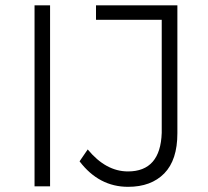

<svg xmlns="http://www.w3.org/2000/svg" viewBox="-20 -720 802 742"><path d="M173.5 0H113.5V-699.5H173.5ZM475 2Q362.5 2 287.5 -96.5L319 -142.5Q389 -57.5 474.5 -57.5Q600 -57.5 605 -206.5V-643.5H351V-699.5H665.5V-205Q665.5 -101.5 614.8 -49.8Q564 2 475 2Z"/></svg>

Font: Argentum Novus Light
Style: Regular
Weight: 300
Designer: Julieta Ulanovsky (font) & Cristiano Sobral (main changes)
Foundry: Julieta Ulanovsky (font) & Cristiano Sobral (main changes)
Version: Version 3.00;November 27, 2020;FontCreator 13.0.0.2655 64-bi